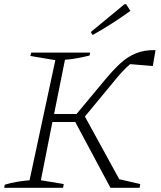

<svg xmlns="http://www.w3.org/2000/svg" viewBox="-23 -896 769 916"><path d="M-3 0 0 -15Q54 -31 118 -36L241 -609L122 -629L126 -645H407L404 -631Q376 -624 346.5 -618.5Q317 -613 287 -611L235 -352H342L482 -520Q518 -563 551.5 -594Q585 -625 625 -641.5Q665 -658 719 -657L706 -581L598 -590Q580 -575 559.5 -553Q539 -531 516 -502L382 -340L546 -41L646 -18L643 0H504L336 -314H227L172 -36L281 -18L278 0ZM419 -729 410 -743 571 -876H579L599 -844Q556 -813 511.5 -784.5Q467 -756 419 -729Z"/></svg>

Font: Piazzolla SC ExtraLight
Style: Italic
Weight: 200
Italic angle: -11.3°
Designer: Juan Pablo del Peral
Foundry: Huerta Tipografica
Version: Version 1.330